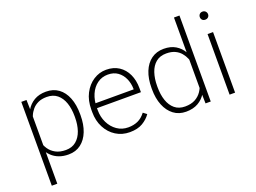

<svg xmlns="http://www.w3.org/2000/svg" viewBox="-133 -1061 2102 1574"><g transform="rotate(-20 917.5 -273.5)"><path d="M296.4 9.8Q250 9.8 213.4 -4.2Q176.8 -18.1 150.4 -43.7Q124 -69.3 107.9 -103Q91.8 -136.7 85.9 -176.3V-338.4Q96.2 -397.5 122.6 -442.4Q148.9 -487.3 191.9 -512.7Q234.9 -538.1 295.4 -538.1Q359.4 -538.1 404.3 -505.1Q449.2 -472.2 473.1 -411.9Q497.1 -351.6 497.1 -269V-258.8Q497.1 -179.7 473.4 -119.1Q449.7 -58.6 404.8 -24.4Q359.9 9.8 296.4 9.8ZM78.1 203.1V-528.3H123.5L126 -426.8V203.1ZM287.6 -32.2Q342.3 -32.2 377.9 -62.3Q413.6 -92.3 431.2 -143.3Q448.7 -194.3 448.7 -258.8V-269Q448.7 -333.5 431.2 -384.8Q413.6 -436 377.7 -465.6Q341.8 -495.1 286.6 -495.1Q242.2 -495.1 211.2 -480.5Q180.2 -465.8 160.2 -442.1Q140.1 -418.5 128.9 -390.9Q117.7 -363.3 112.3 -338.4V-172.4Q121.6 -134.3 142.8 -102.5Q164.1 -70.8 200 -51.5Q235.8 -32.2 287.6 -32.2Z M831.1 9.8Q763.7 9.8 710.4 -23.7Q657.2 -57.1 626.5 -116Q595.7 -174.8 595.7 -250.5V-272Q595.7 -352.1 626.7 -411.9Q657.7 -471.7 709 -504.9Q760.3 -538.1 820.3 -538.1Q884.8 -538.1 931.2 -507.8Q977.5 -477.5 1002.2 -424.3Q1026.9 -371.1 1026.9 -301.8V-267.6H625V-309.6H979V-315.9Q978 -363.3 959.7 -404.3Q941.4 -445.3 906.5 -470.7Q871.6 -496.1 820.3 -496.1Q768.1 -496.1 728 -467Q688 -438 665.8 -387.2Q643.6 -336.4 643.6 -272V-250.5Q643.6 -189.9 668 -140.4Q692.4 -90.8 734.9 -61.3Q777.3 -31.7 832.5 -31.7Q878.9 -31.7 916 -48.3Q953.1 -64.9 983.4 -104.5L1014.2 -81.1Q988.3 -43 943.8 -16.6Q899.4 9.8 831.1 9.8Z M1321.8 9.8Q1259.3 9.8 1214.1 -24.4Q1168.9 -58.6 1144.5 -119.1Q1120.1 -179.7 1120.1 -258.8V-269Q1120.1 -351.6 1144.5 -411.9Q1168.9 -472.2 1214.4 -505.1Q1259.8 -538.1 1322.8 -538.1Q1383.3 -538.1 1425.5 -512.7Q1467.8 -487.3 1493.7 -442.4Q1519.5 -397.5 1529.3 -338.4V-178.7Q1521.5 -125.5 1496.1 -82.8Q1470.7 -40 1427.2 -15.1Q1383.8 9.8 1321.8 9.8ZM1328.6 -33.2Q1380.9 -33.2 1416.5 -52.5Q1452.1 -71.8 1473.6 -104Q1495.1 -136.2 1504.4 -174.8V-338.4Q1499 -363.3 1487.5 -390.9Q1476.1 -418.5 1456.3 -442.1Q1436.5 -465.8 1405.5 -480.5Q1374.5 -495.1 1329.6 -495.1Q1274.4 -495.1 1238.8 -465.6Q1203.1 -436 1186 -384.8Q1168.9 -333.5 1168.9 -269V-258.8Q1168.9 -194.3 1186 -143.6Q1203.1 -92.8 1238.5 -63Q1273.9 -33.2 1328.6 -33.2ZM1493.2 0 1490.7 -102.5V-750H1538.6V0Z M1726.6 -715.8Q1742.7 -715.8 1752.7 -705.3Q1762.7 -694.8 1762.7 -680.2Q1762.7 -665.5 1752.7 -655.5Q1742.7 -645.5 1726.6 -645.5Q1710 -645.5 1700.4 -655.5Q1690.9 -665.5 1690.9 -680.2Q1690.9 -694.8 1700.4 -705.3Q1710 -715.8 1726.6 -715.8ZM1751 0H1703.1V-528.3H1751Z"/></g></svg>

Font: Heebo ExtraLight
Style: Regular
Weight: 250
Designer: Oded Ezer
Foundry: Ezer Type House
Version: Version 3.100